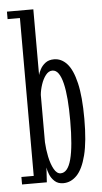

<svg xmlns="http://www.w3.org/2000/svg" viewBox="-54 -785 443 830"><g transform="rotate(-5 167.5 -370.0)"><path d="M187 10Q164 10 149.8 -3Q135.5 -16 128.5 -33.5Q121.5 -51 120 -64L116 0H8.5V-32.5H62V-717.5H8.5V-750H123V-465Q125 -474 132.8 -489Q140.5 -504 155.2 -515.5Q170 -527 193 -527Q225 -527 249.2 -500.5Q273.5 -474 287.5 -415Q301.5 -356 301.5 -259Q301.5 -161 286.5 -102Q271.5 -43 245.8 -16.5Q220 10 187 10ZM179 -33.5Q194.5 -33.5 206 -47.2Q217.5 -61 225 -89Q232.5 -117 236.2 -159Q240 -201 240 -257Q240 -307.5 236.8 -348.2Q233.5 -389 226.5 -418.2Q219.5 -447.5 208.5 -463.2Q197.5 -479 181.5 -479Q165.5 -479 153 -463Q140.5 -447 132.8 -423.8Q125 -400.5 123 -378.5V-173.5Q124.5 -143 131.2 -110.2Q138 -77.5 150.2 -55.5Q162.5 -33.5 179 -33.5Z"/></g></svg>

Font: Imbue Thin 10pt Light
Style: Regular
Weight: 300
Version: Version 1.102